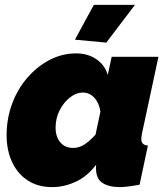

<svg xmlns="http://www.w3.org/2000/svg" viewBox="-20 -754 686 784"><path d="M193 10Q135 10 93.5 -17Q52 -44 29.5 -92Q7 -140 7 -202Q7 -270 29.5 -330.5Q52 -391 92 -437Q132 -483 183 -509.5Q234 -536 291 -536Q338 -536 373 -512.5Q408 -489 420 -448L436 -522H627L560 -210Q557 -195 557 -186Q557 -161 584 -160L550 0Q524 5 503.5 7.5Q483 10 469 10Q425 10 398.5 -7Q372 -24 372 -67Q372 -71 372 -74.5Q372 -78 373 -82Q337 -34 289.5 -12Q242 10 193 10ZM279 -150Q303 -150 324 -163.5Q345 -177 370 -204L390 -298Q385 -333 365.5 -354.5Q346 -376 319 -376Q291 -376 265.5 -356Q240 -336 223.5 -303.5Q207 -271 207 -233Q207 -196 226 -173Q245 -150 279 -150ZM414 -580 286 -592 363 -734H531Z"/></svg>

Font: Raleway Black
Style: Italic
Weight: 900
Italic angle: -12°
Designer: Matt McInerney, Pablo Impallari, Rodrigo Fuenzalida
Foundry: Matt McInerney, Pablo Impallari, Rodrigo Fuenzalida
Version: Version 4.101;RELEASE